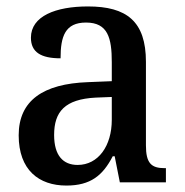

<svg xmlns="http://www.w3.org/2000/svg" viewBox="-20 -566 573 596"><path d="M186 10C261 10 299 -21 330 -81H336L352 0H495V-44H491C449 -44 433 -60 433 -115V-374C433 -500 373 -546 253 -546C153 -546 76 -516 76 -449C76 -404 107 -385 168 -385C168 -453 182 -496 247 -496C315 -496 327 -448 327 -373V-314L253 -311C114 -306 38 -254 38 -146C38 -38 101 10 186 10ZM221 -54C176 -54 148 -83 148 -147C148 -219 181 -258 277 -263L327 -265V-194C327 -113 285 -54 221 -54Z"/></svg>

Font: Noto Serif SemiCondensed Medium
Style: Regular
Weight: 500
Width: 4
Designer: Monotype Design Team
Foundry: Monotype Imaging Inc.
Version: Version 2.014